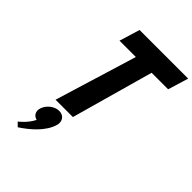

<svg xmlns="http://www.w3.org/2000/svg" viewBox="-326 -965 1457 1457"><g transform="rotate(45 402.0 -237.0)"><path d="M231.9 -660H407.3L205.6 0H391.7L576.5 -660H753.6L804.1 -825H282.4ZM285.4 40C335.4 40 363.2 80 347.9 130C319.4 223 229.2 299 150.3 351L119.8 320C119.8 320 180.5 275 212.4 210C177.2 201 157.6 170 169.9 130C185.2 80 237.4 40 285.4 40Z"/></g></svg>

Font: Hussar
Style: BdSuprConOblThree
Weight: 700
Foundry: Cannot Into Space Fonts
Version: Version 2.00